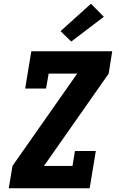

<svg xmlns="http://www.w3.org/2000/svg" viewBox="-20 -1010 640 1030"><path d="M27 0 47 -120 394 -615H241L227 -535H115L148 -735H582L563 -615L216 -120H369L382 -200H494L461 0ZM362 -787 305 -843 468 -990 537 -920Z"/></svg>

Font: Iosevka Etoile Heavy
Style: Italic
Weight: 900
Italic angle: -9°
Designer: Belleve Invis
Foundry: Belleve Invis
Version: Version 22.1.2; ttfautohint (v1.8.4)